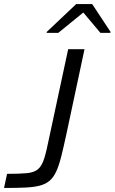

<svg xmlns="http://www.w3.org/2000/svg" viewBox="-33 -932 568 952"><path d="M-13 0 2 -70Q65 -70 101 -73.5Q137 -77 156 -93.5Q175 -110 186.5 -147Q198 -184 211 -250L305 -688H386L296 -266Q282 -201 270.5 -155.5Q259 -110 245.5 -81Q232 -52 212.5 -35.5Q193 -19 164 -11.5Q135 -4 92 -2Q49 0 -13 0ZM198 -769 199 -774 345 -912H424L515 -774L514 -769H465L380 -870L256 -769Z"/></svg>

Font: Saira Expanded
Style: Italic
Weight: 400
Width: 7
Italic angle: -12°
Designer: Hector Gatti with collaboration of the Omnibus-Type team
Foundry: Omnibus-Type
Version: Version 1.101